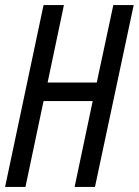

<svg xmlns="http://www.w3.org/2000/svg" viewBox="-20 -734 545 754"><path d="M0 0H80L151 -337H344L273 0H353L505 -714H425L360 -410H167L231 -714H151Z"/></svg>

Font: Noto Sans ExtraCondensed
Style: Italic
Weight: 400
Width: 2
Italic angle: -12°
Designer: Monotype Design Team
Foundry: Monotype Imaging Inc.
Version: Version 2.013